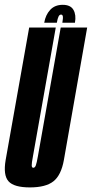

<svg xmlns="http://www.w3.org/2000/svg" viewBox="-45 -792 390 816"><path d="M82 4.5Q14.5 4.5 -8.8 -21.5Q-32 -47.5 -21 -112L79 -675H192L95 -127.5Q89.5 -99 89.8 -89Q90 -79 96.5 -79Q103.5 -79 107.2 -89Q111 -99 116 -127.5L213 -675H325.5L226.5 -112Q215 -47.5 182.2 -21.5Q149.5 4.5 82 4.5ZM221.5 -771.5Q255 -771.5 267.2 -750Q279.5 -728.5 273.5 -695.5H220Q223.5 -715.5 222 -722.8Q220.5 -730 214.5 -730Q208 -730 204 -722.2Q200 -714.5 196.5 -695.5H143Q148.5 -728.5 168.2 -750Q188 -771.5 221.5 -771.5Z"/></svg>

Font: Anybody UltraCondensed SemiBold
Style: Italic
Weight: 600
Width: 1
Italic angle: -10°
Designer: Tyler Finck
Foundry: Etcetera Type Company
Version: Version 1.010; ttfautohint (v1.8.3) -l 8 -r 50 -G 200 -x 14 